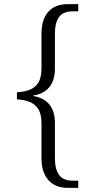

<svg xmlns="http://www.w3.org/2000/svg" viewBox="-20 -780 460 930"><path d="M309 130Q247 130 214 92Q181 54 181 -12V-181Q181 -227 165.5 -251.5Q150 -276 123 -286.5Q96 -297 62 -299V-333Q96 -335 123 -345Q150 -355 165.5 -379.5Q181 -404 181 -450V-619Q181 -686 214 -723Q247 -760 309 -760H359V-725H331Q286 -725 266 -697.5Q246 -670 246 -616V-447Q246 -391 219 -358Q192 -325 140 -317V-315Q192 -307 219 -274Q246 -241 246 -185V-14Q246 39 266 67Q286 95 331 95H359V130Z"/></svg>

Font: Noto Serif Thai Light
Style: Regular
Weight: 300
Version: Version 2.001